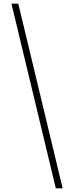

<svg xmlns="http://www.w3.org/2000/svg" viewBox="-20 -853 401 1039"><path d="M42 -833 282 166H319L79 -833Z"/></svg>

Font: Noto Sans Gurmukhi Condensed ExtraLight
Style: Regular
Weight: 200
Width: 3
Designer: Jelle Bosma - Monotype Design Team
Foundry: Monotype Imaging Inc.
Version: Version 2.004